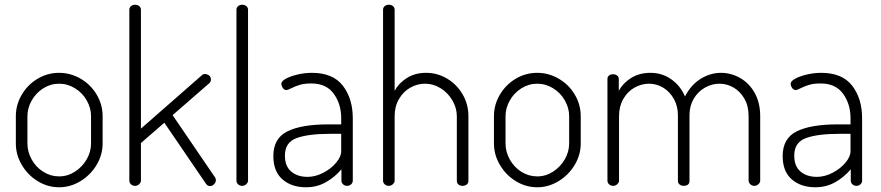

<svg xmlns="http://www.w3.org/2000/svg" viewBox="-20 -786 3728 812"><path d="M414 -295V-179Q414 -131 388.5 -88.5Q363 -46 320.5 -20Q278 6 230 6Q182 6 140 -19.5Q98 -45 72.5 -88Q47 -131 47 -179V-295Q47 -343 72 -385.5Q97 -428 139 -453Q181 -478 230 -478Q278 -478 320.5 -453.5Q363 -429 388.5 -386.5Q414 -344 414 -295ZM230 -432Q194 -432 163 -412.5Q132 -393 114 -361Q96 -329 96 -295V-179Q96 -144 114 -111.5Q132 -79 163 -59.5Q194 -40 230 -40Q266 -40 297 -60Q328 -80 346.5 -112Q365 -144 365 -179V-295Q365 -329 347 -361Q329 -393 297.5 -412.5Q266 -432 230 -432Z M893 -24Q893 -15 885.5 -7Q878 1 868 1Q858 1 851 -9L675 -267L576 -181V-22Q576 -14 568.5 -7Q561 0 551 0Q541 0 534 -6.5Q527 -13 527 -22V-745Q527 -754 534 -760Q541 -766 551 -766Q562 -766 569 -760Q576 -754 576 -745V-242L834 -468Q839 -473 846 -473Q856 -473 864 -467Q872 -461 872 -450Q872 -440 865 -434L710 -299L890 -35Q893 -31 893 -24Z M1029 -745V-22Q1029 -14 1021.5 -7Q1014 0 1004 0Q994 0 987 -6.5Q980 -13 980 -22V-745Q980 -754 987 -760Q994 -766 1004 -766Q1015 -766 1022 -760Q1029 -754 1029 -745Z M1472 -286V-22Q1472 -13 1465 -6.5Q1458 0 1448 0Q1438 0 1431 -6.5Q1424 -13 1424 -22V-70Q1395 -36 1357.5 -15Q1320 6 1274 6Q1213 6 1174.5 -27.5Q1136 -61 1136 -126Q1136 -201 1195.5 -230.5Q1255 -260 1369 -260H1423V-286Q1423 -346 1391.5 -389.5Q1360 -433 1297 -433Q1268 -433 1249 -427.5Q1230 -422 1210 -412Q1196 -405 1192 -405Q1182 -405 1176 -414Q1170 -423 1170 -432Q1170 -443 1189.5 -453.5Q1209 -464 1239 -471Q1269 -478 1299 -478Q1388 -478 1430 -423.5Q1472 -369 1472 -286ZM1185 -128Q1185 -83 1211.5 -60.5Q1238 -38 1281 -38Q1314 -38 1347.5 -55.5Q1381 -73 1402 -98.5Q1423 -124 1423 -146V-220H1374Q1284 -220 1234.5 -202Q1185 -184 1185 -128Z M1624 0Q1614 0 1607 -6.5Q1600 -13 1600 -22V-745Q1600 -754 1607 -760Q1614 -766 1624 -766Q1635 -766 1642 -760Q1649 -754 1649 -745V-402Q1666 -434 1700.5 -456Q1735 -478 1782 -478Q1830 -478 1871 -453.5Q1912 -429 1936.5 -387Q1961 -345 1961 -295V-22Q1961 -11 1953.5 -5.5Q1946 0 1936 0Q1926 0 1919 -5.5Q1912 -11 1912 -22V-295Q1912 -329 1893.5 -361Q1875 -393 1844 -412.5Q1813 -432 1778 -432Q1745 -432 1715.5 -415.5Q1686 -399 1667.5 -367.5Q1649 -336 1649 -295V-22Q1649 -14 1641.5 -7Q1634 0 1624 0Z M2436 -295V-179Q2436 -131 2410.5 -88.5Q2385 -46 2342.5 -20Q2300 6 2252 6Q2204 6 2162 -19.5Q2120 -45 2094.5 -88Q2069 -131 2069 -179V-295Q2069 -343 2094 -385.5Q2119 -428 2161 -453Q2203 -478 2252 -478Q2300 -478 2342.5 -453.5Q2385 -429 2410.5 -386.5Q2436 -344 2436 -295ZM2252 -432Q2216 -432 2185 -412.5Q2154 -393 2136 -361Q2118 -329 2118 -295V-179Q2118 -144 2136 -111.5Q2154 -79 2185 -59.5Q2216 -40 2252 -40Q2288 -40 2319 -60Q2350 -80 2368.5 -112Q2387 -144 2387 -179V-295Q2387 -329 2369 -361Q2351 -393 2319.5 -412.5Q2288 -432 2252 -432Z M2725 -432Q2693 -432 2663.5 -415.5Q2634 -399 2616 -367.5Q2598 -336 2598 -295V-22Q2598 -14 2590.5 -7Q2583 0 2573 0Q2563 0 2556 -6.5Q2549 -13 2549 -22V-452Q2549 -461 2555.5 -466.5Q2562 -472 2573 -472Q2583 -472 2590 -466.5Q2597 -461 2597 -452V-402Q2615 -435 2649.5 -456.5Q2684 -478 2731 -478Q2780 -478 2818.5 -451Q2857 -424 2877 -378Q2902 -427 2943 -452.5Q2984 -478 3029 -478Q3072 -478 3110.5 -456Q3149 -434 3172 -392.5Q3195 -351 3195 -295V-22Q3195 -14 3187.5 -7Q3180 0 3170 0Q3160 0 3153 -7Q3146 -14 3146 -22V-295Q3146 -338 3128 -369Q3110 -400 3082 -416Q3054 -432 3023 -432Q2991 -432 2961.5 -415.5Q2932 -399 2914 -368.5Q2896 -338 2896 -300V-21Q2896 -10 2889 -5Q2882 0 2871 0Q2862 0 2854.5 -5.5Q2847 -11 2847 -21V-299Q2847 -336 2830.5 -366.5Q2814 -397 2786 -414.5Q2758 -432 2725 -432Z M3626 -286V-22Q3626 -13 3619 -6.5Q3612 0 3602 0Q3592 0 3585 -6.5Q3578 -13 3578 -22V-70Q3549 -36 3511.5 -15Q3474 6 3428 6Q3367 6 3328.5 -27.5Q3290 -61 3290 -126Q3290 -201 3349.5 -230.5Q3409 -260 3523 -260H3577V-286Q3577 -346 3545.5 -389.5Q3514 -433 3451 -433Q3422 -433 3403 -427.5Q3384 -422 3364 -412Q3350 -405 3346 -405Q3336 -405 3330 -414Q3324 -423 3324 -432Q3324 -443 3343.5 -453.5Q3363 -464 3393 -471Q3423 -478 3453 -478Q3542 -478 3584 -423.5Q3626 -369 3626 -286ZM3339 -128Q3339 -83 3365.5 -60.5Q3392 -38 3435 -38Q3468 -38 3501.5 -55.5Q3535 -73 3556 -98.5Q3577 -124 3577 -146V-220H3528Q3438 -220 3388.5 -202Q3339 -184 3339 -128Z"/></svg>

Font: Dosis
Style: Regular
Weight: 400
Designer: Edgar Tolentino, Pablo Impallari, Igino Marini
Foundry: Edgar Tolentino, Pablo Impallari, Igino Marini
Version: Version 1.007;Glyphs 3.1.1 (3134)